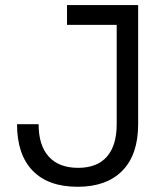

<svg xmlns="http://www.w3.org/2000/svg" viewBox="-20 -713 626 743"><path d="M280.3 9.8Q166.5 9.8 106.2 -52.7Q45.9 -115.2 45.9 -232.4H129.4Q129.4 -150.4 168.7 -106.9Q208 -63.5 282.7 -63.5Q355.5 -63.5 393.6 -106.7Q431.6 -149.9 431.6 -232.4V-616.7H239.3V-693.4H514.6V-232.4Q514.6 -114.7 453.6 -52.5Q392.6 9.8 280.3 9.8Z"/></svg>

Font: Cascadia Mono NF SemiLight
Style: Regular
Weight: 350
Monospace: yes
Designer: Aaron Bell
Foundry: Saja Typeworks
Version: Version 2404.023; ttfautohint (v1.8.4)